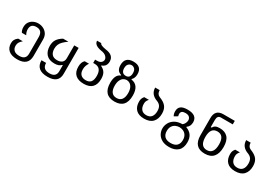

<svg xmlns="http://www.w3.org/2000/svg" viewBox="54 -1927 4709 3300"><g transform="rotate(30 2408.0 -276.5)"><path d="M308.1 207.5Q193.4 207.5 135.7 157.5Q78.1 107.4 78.1 19.5Q78.1 -20.5 92.5 -49.8Q106.9 -79.1 147 -110.4H238.8Q203.6 -81.1 186 -52.2Q168.5 -23.4 168.5 16.6Q168.5 73.7 203.6 106Q238.8 138.2 310.1 138.2Q439 138.2 439 20.5V-309.6Q439 -440.9 320.8 -440.9Q207.5 -440.9 207.5 -332.5Q207.5 -278.3 237.8 -229L151.9 -228.5Q137.2 -248 130.9 -274.4Q124.5 -300.8 124.5 -327.1Q124.5 -388.7 152.8 -429.2Q181.2 -469.7 225.8 -490Q270.5 -510.3 319.3 -510.3Q370.6 -510.3 417.7 -488Q464.8 -465.8 494.9 -421.4Q524.9 -377 524.9 -309.1V15.6Q524.9 207.5 308.1 207.5Z M908.7 206.5Q679.2 206.5 679.2 11.2H771Q771 138.7 909.2 138.7Q1039.1 138.7 1039.1 21V-98.1H1029.3Q1006.8 -73.7 975.6 -62Q944.3 -50.3 897.9 -50.3Q789.1 -50.3 734.1 -110.8Q679.2 -171.4 679.2 -274.4Q679.2 -349.1 710.9 -400.1Q742.7 -451.2 815.4 -495.6H920.9Q865.7 -457 832.8 -423.3Q799.8 -389.6 785.2 -353.5Q770.5 -317.4 770.5 -272.5Q770.5 -202.6 804.2 -162.6Q837.9 -122.6 910.2 -122.6Q969.2 -122.6 1004.2 -151.1Q1039.1 -179.7 1039.1 -237.3V-491.7H1126.5V22.9Q1126.5 206.5 908.7 206.5Z M1506.3 0Q1398.9 0 1340.6 -52.5Q1282.2 -105 1282.2 -209.5Q1282.2 -301.8 1331.5 -345.2H1417Q1372.6 -284.7 1372.6 -210.4Q1372.6 -140.6 1408 -105.7Q1443.4 -70.8 1507.3 -70.8Q1574.2 -70.8 1606 -109.6Q1637.7 -148.4 1637.7 -229Q1637.7 -392.6 1502.9 -392.6H1472.2V-458.5H1512.2Q1563.5 -458.5 1590.6 -482.9Q1617.7 -507.3 1617.7 -539.6Q1617.7 -573.2 1584.7 -604.7Q1551.8 -636.2 1481.4 -645Q1338.9 -671.4 1338.9 -757.3H1422.9Q1422.9 -722.7 1539.6 -702.6Q1623 -692.9 1665 -656.7Q1707 -620.6 1707 -554.2Q1707 -507.3 1685.3 -474.6Q1663.6 -441.9 1616.2 -426.3V-416.5Q1675.3 -388.2 1702.4 -343Q1729.5 -297.9 1729.5 -223.1Q1729.5 -114.3 1674.6 -57.1Q1619.6 0 1506.3 0Z M2118.7 0Q1895.5 0 1895.5 -245.6Q1895.5 -407.2 1993.2 -443.4V-453.1Q1940.9 -468.8 1918.5 -504.4Q1896 -540 1896 -597.7Q1896 -759.8 2062.5 -759.8Q2229 -759.8 2229 -605Q2229 -527.3 2183.6 -484.9V-475.1Q2342.8 -453.1 2342.8 -246.6Q2342.8 0 2118.7 0ZM2066.4 -480Q2110.4 -480 2131.3 -506.8Q2152.3 -533.7 2152.3 -580.6Q2152.3 -640.1 2125 -665.5Q2097.7 -690.9 2064.9 -690.9Q2031.2 -690.9 2004.4 -664.8Q1977.5 -638.7 1977.5 -582Q1977.5 -534.2 1999.8 -507.1Q2022 -480 2066.4 -480ZM2119.1 -70.8Q2185.5 -70.8 2219 -115.5Q2252.4 -160.2 2252.4 -240.7Q2252.4 -306.2 2233.2 -347.4Q2213.9 -388.7 2183.6 -408Q2153.3 -427.2 2120.1 -427.2Q2086.9 -427.2 2056.4 -408Q2025.9 -388.7 2006.6 -347.2Q1987.3 -305.7 1987.3 -239.7Q1987.3 -159.2 2020.3 -115Q2053.2 -70.8 2119.1 -70.8Z M2705.6 0Q2596.2 0 2541.3 -56.6Q2486.3 -113.3 2486.3 -213.9Q2486.3 -244.6 2493.7 -267.8Q2501 -291 2525.4 -322.3H2618.2Q2593.3 -292.5 2585 -271.7Q2576.7 -251 2576.7 -221.2Q2576.7 -152.3 2609.9 -111.6Q2643.1 -70.8 2709.5 -70.8Q2775.9 -70.8 2809.1 -112.1Q2842.3 -153.3 2842.3 -227.5Q2842.3 -284.2 2821 -319.6Q2799.8 -355 2750 -375Q2607.4 -424.8 2606.4 -559.6H2694.8Q2695.8 -481 2756.8 -456.1Q2852.1 -419.9 2892.6 -367.4Q2933.1 -314.9 2933.1 -229Q2933.1 -122.6 2876.2 -61.3Q2819.3 0 2705.6 0Z M3321.8 207.5Q3232.9 207.5 3175.8 175Q3118.7 142.6 3091.6 91.6Q3064.5 40.5 3064.5 -15.1Q3064.5 -72.3 3093 -125.5Q3121.6 -178.7 3179.9 -212.9Q3238.3 -247.1 3328.1 -248.5Q3352.1 -266.6 3366.9 -296.4Q3381.8 -326.2 3381.8 -355.5Q3381.8 -389.2 3357.9 -415Q3334 -440.9 3275.9 -440.9Q3189 -440.9 3189 -372.1Q3189 -351.6 3196.3 -329.6L3129.4 -289.6Q3106.9 -326.7 3106.9 -378.4Q3106.9 -445.3 3148.9 -477.8Q3190.9 -510.3 3280.8 -510.3Q3470.7 -510.3 3470.7 -367.2Q3470.7 -286.1 3411.1 -246.1V-236.3Q3484.9 -209 3521.2 -156.2Q3557.6 -103.5 3557.6 -19.5Q3557.6 93.8 3495.1 150.6Q3432.6 207.5 3321.8 207.5ZM3311 134.8Q3390.6 134.8 3430.7 95.7Q3470.7 56.6 3470.7 -14.2Q3470.7 -71.8 3447.5 -108.2Q3424.3 -144.5 3387.7 -161.6Q3351.1 -178.7 3311.5 -178.7Q3272 -178.7 3235.1 -161.6Q3198.2 -144.5 3174.8 -107.9Q3151.4 -71.3 3151.4 -13.7Q3151.4 56.6 3191.2 95.7Q3231 134.8 3311 134.8Z M3908.7 0Q3689.9 0 3689.9 -239.3V-578.1Q3689 -747.6 3852.1 -747.6H4077.6V-677.7H3842.3Q3773.4 -677.7 3773.4 -591.8V-448.2H3790.5Q3807.6 -480.5 3836.9 -495.6Q3866.2 -510.7 3918.5 -510.7Q4025.4 -510.7 4081.1 -448.7Q4136.7 -386.7 4136.7 -259.3Q4136.7 -132.8 4080.1 -66.4Q4023.4 0 3908.7 0ZM3909.7 -71.3Q4046.4 -71.3 4046.4 -260.7Q4046.4 -441.4 3912.6 -441.4Q3777.3 -441.4 3777.3 -256.8Q3777.3 -71.3 3909.7 -71.3Z M4511.7 0Q4402.3 0 4347.4 -56.6Q4292.5 -113.3 4292.5 -213.9Q4292.5 -244.6 4299.8 -267.8Q4307.1 -291 4331.5 -322.3H4424.3Q4399.4 -292.5 4391.1 -271.7Q4382.8 -251 4382.8 -221.2Q4382.8 -152.3 4416 -111.6Q4449.2 -70.8 4515.6 -70.8Q4582 -70.8 4615.2 -112.1Q4648.4 -153.3 4648.4 -227.5Q4648.4 -284.2 4627.2 -319.6Q4606 -355 4556.2 -375Q4413.6 -424.8 4412.6 -559.6H4501Q4502 -481 4563 -456.1Q4658.2 -419.9 4698.7 -367.4Q4739.3 -314.9 4739.3 -229Q4739.3 -122.6 4682.4 -61.3Q4625.5 0 4511.7 0Z"/></g></svg>

Font: Vazir Code Hack
Style: Code-Hack
Weight: 400
Foundry: DejaVu fonts team - Redesigned by Saber Rastikerdar
Version: Version 1.1.2